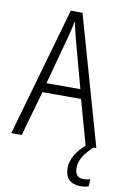

<svg xmlns="http://www.w3.org/2000/svg" viewBox="-101 -772 674 1049"><g transform="rotate(10 236.0 -247.5)"><path d="M384 126C384 82 408 44 456 0H472L269 -715H204L0 0H58L129 -250H343L412 -3C366 37 336 85 336 134C336 190 367 220 423 220C442 220 457 217 468 212V173C460 175 447 179 431 179C400 179 384 160 384 126ZM258 -568 330 -302H142L214 -568C222 -600 230 -631 236 -662C242 -632 251 -598 258 -568Z"/></g></svg>

Font: Noto Sans Devanagari Condensed Light
Style: Regular
Weight: 300
Width: 3
Designer: Jelle Bosma - Monotype Design Team
Foundry: Monotype Imaging Inc.
Version: Version 2.004